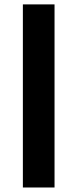

<svg xmlns="http://www.w3.org/2000/svg" viewBox="-20 -832 343 852"><path d="M81.5 0V-812.5H222V0Z"/></svg>

Font: Merriweather Sans SemiBold
Style: Regular
Weight: 600
Designer: Eben Sorkin
Foundry: Eben Sorkin
Version: Version 2.001